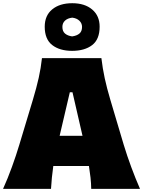

<svg xmlns="http://www.w3.org/2000/svg" viewBox="-20 -1206 922 1226"><path d="M-0.5 0Q29.8 -66.9 56.6 -141.1Q83.5 -215.3 103.5 -282.2L189.9 -568.8Q213.4 -647 227.3 -709.5Q241.2 -772 248 -835H627.4Q635.3 -768.6 648.7 -706.5Q662.1 -644.5 684.6 -568.8L770 -281.7Q791 -212.4 817.9 -139.6Q844.7 -66.9 874 0H562.5Q562 -36.1 557.9 -73Q553.7 -109.9 547.9 -146H320.3Q314.9 -108.9 311.3 -71.8Q307.6 -34.7 305.7 0ZM506.8 -338.9 442.9 -616.7H425.8L360.8 -338.9ZM440.4 -881.3Q360.8 -881.3 313.2 -918.5Q265.6 -955.6 265.6 -1035.6Q265.6 -1106.9 313.5 -1146.2Q361.3 -1185.5 441.4 -1185.5Q521 -1185.5 568.6 -1145.3Q616.2 -1105 616.2 -1035.6Q616.2 -954.6 568.4 -918Q520.5 -881.3 440.4 -881.3ZM440.4 -973.6Q470.2 -977.5 487.1 -991.7Q503.9 -1005.9 503.9 -1034.2Q503.9 -1057.1 487.1 -1073.5Q470.2 -1089.8 441.4 -1093.3Q411.6 -1089.8 395 -1074.2Q378.4 -1058.6 378.4 -1034.2Q378.4 -1005.9 395.3 -991.7Q412.1 -977.5 440.4 -973.6Z"/></svg>

Font: Pinar DS1 Black
Style: Regular
Weight: 900
Designer: Amin Abedi
Version: Version 3.000